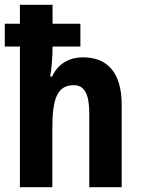

<svg xmlns="http://www.w3.org/2000/svg" viewBox="-22 -780 590 800"><path d="M197 -760H61V-681H-2V-586H61V0H196V-247C196 -374 219 -425 286 -425C330 -425 350 -387 350 -308V0H485V-344C485 -475 427 -541 325 -541C266 -541 220 -515 195 -461H187C192 -488 197 -535 197 -586H313V-681H197Z"/></svg>

Font: Noto Sans Telugu Condensed
Style: Bold
Weight: 700
Width: 3
Designer: Jelle Bosma - Monotype Design Team
Foundry: Monotype Imaging Inc.
Version: Version 2.005